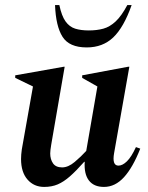

<svg xmlns="http://www.w3.org/2000/svg" viewBox="-20 -727 583 757"><path d="M154 10Q114 10 88.5 -19Q63 -48 63 -100Q63 -117 66 -138L110 -386L40 -420V-430L232 -464H235L182 -157Q178 -133 178 -122Q178 -99 189 -83Q200 -67 225 -67Q249 -67 274.5 -88.5Q300 -110 320 -132L364 -386L304 -420V-430L486 -464H490L430 -124Q421 -74 447 -74Q463 -74 480.5 -91Q498 -108 516 -147L533 -141Q504 -67 469 -28.5Q434 10 390 10Q350 10 330.5 -15.5Q311 -41 314 -89H312Q280 -53 255.5 -31.5Q231 -10 207.5 0Q184 10 154 10ZM322 -540Q253 -540 226.5 -582Q200 -624 197 -707H214Q223 -664 238.5 -642.5Q254 -621 276.5 -614Q299 -607 330 -607Q362 -607 387.5 -614Q413 -621 436 -642.5Q459 -664 482 -707H499Q468 -619 426.5 -579.5Q385 -540 322 -540Z"/></svg>

Font: Spectral SemiBold
Style: Italic
Weight: 600
Italic angle: -10°
Designer: Jean-Baptiste Levee
Foundry: Production Type
Version: Version 2.001